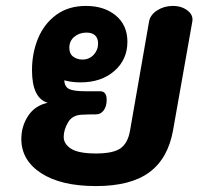

<svg xmlns="http://www.w3.org/2000/svg" viewBox="-20 -623 674 648"><path d="M629 -550 564 -183Q547 -88 484 -41.5Q421 5 304 5Q186 5 119 -38.5Q52 -82 52 -154Q52 -197 75 -232Q98 -267 141 -276Q88 -292 88 -386Q88 -444 108.5 -493.5Q129 -543 170 -573Q211 -603 270 -603Q332 -603 371 -570.5Q410 -538 410 -482Q410 -422 366 -383.5Q322 -345 252 -345Q221 -345 197 -352Q198 -330 213.5 -322.5Q229 -315 269 -315H318Q340 -315 340 -286Q340 -264 330 -250.5Q320 -237 304 -237Q277 -237 260 -236Q225 -236 210 -210.5Q195 -185 195 -161Q195 -137 220 -121Q245 -105 304 -105Q363 -105 387.5 -123Q412 -141 419 -183L483 -550Q487 -573 510.5 -588Q534 -603 563 -603Q593 -603 613 -587.5Q633 -572 629 -550ZM214 -462Q214 -441 227.5 -431.5Q241 -422 258 -422Q281 -422 296 -438Q311 -454 311 -476Q311 -494 301 -503.5Q291 -513 272 -513Q248 -513 231 -499Q214 -485 214 -462Z"/></svg>

Font: Mali
Style: Bold Italic
Weight: 700
Italic angle: -10°
Version: Version 1.000; ttfautohint (v1.6)